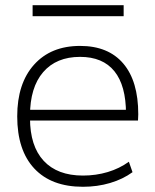

<svg xmlns="http://www.w3.org/2000/svg" viewBox="-20 -706 594 736"><path d="M298 10Q177 10 111.5 -60Q46 -130 46 -260Q46 -386 110.5 -458Q175 -530 287 -530Q395 -530 452.5 -462.5Q510 -395 510 -268Q510 -261 509.5 -255Q509 -249 509 -244H73V-285H475L463 -270Q463 -378 418.5 -433Q374 -488 287 -488Q196 -488 145.5 -429.5Q95 -371 95 -263V-253Q95 -146 147.5 -89.5Q200 -33 298 -33Q348 -33 393 -46.5Q438 -60 474 -86L488 -46Q451 -19 402 -4.5Q353 10 298 10ZM105 -644V-686H454V-644Z"/></svg>

Font: M PLUS 2 Light
Style: Regular
Weight: 300
Designer: Coji Morishita
Foundry: UNDERFOREST DESIGN
Version: Version 1.001